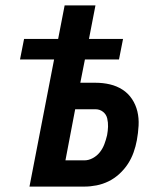

<svg xmlns="http://www.w3.org/2000/svg" viewBox="-20 -690 590 710"><path d="M89 0 180 -470H54L69 -546H195L219 -670H333L309 -546H435L420 -470H294L277 -384H333Q361 -384 386.5 -378Q412 -372 433 -358.5Q454 -345 468 -324Q482 -303 488 -278Q494 -253 492.5 -225.5Q491 -198 486 -171Q482 -149 474 -126.5Q466 -104 453 -84Q440 -64 421.5 -47Q403 -30 381.5 -19.5Q360 -9 337 -4.5Q314 0 292 0ZM292 -97Q308 -97 323.5 -105.5Q339 -114 349.5 -127.5Q360 -141 366 -157Q372 -173 376 -190Q379 -206 379.5 -221.5Q380 -237 376.5 -252Q373 -267 361 -276.5Q349 -286 333 -286H258L222 -97Z"/></svg>

Font: Lode
Style: Bold Italic
Weight: 700
Italic angle: -11°
Monospace: yes
Designer: Belleve Invis
Foundry: Belleve Invis
Version: Version 29.2.0; ttfautohint (v1.8.3)